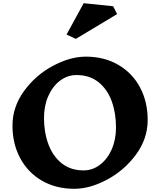

<svg xmlns="http://www.w3.org/2000/svg" viewBox="-20 -1160 1000 1200"><path d="M903 -410Q903 -293 830 -194Q757 -95 649.5 -37.5Q542 20 445 20Q330 20 242.5 -30.5Q155 -81 106.5 -171Q58 -261 58 -375Q58 -492 130.5 -591.5Q203 -691 311 -748.5Q419 -806 516 -806Q631 -806 719 -755Q807 -704 855 -614Q903 -524 903 -410ZM255 -423Q255 -333 282.5 -258.5Q310 -184 365.5 -139.5Q421 -95 503 -95Q558 -95 604.5 -130Q651 -165 678 -226Q705 -287 705 -363Q705 -454 678 -528Q651 -602 595.5 -646.5Q540 -691 458 -691Q402 -691 355.5 -656Q309 -621 282 -560Q255 -499 255 -423ZM712 -1072 454 -917 396 -944 503 -1140 687 -1121Z"/></svg>

Font: InknutAntiqua
Style: Bold
Weight: 700
Designer: Claus Eggers Srensen
Foundry: Claus Eggers Srensen
Version: Version 1.000; ttfautohint (v1.2) -l 7 -r 28 -G 50 -x 13 -D 